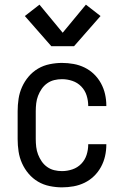

<svg xmlns="http://www.w3.org/2000/svg" viewBox="-20 -799 540 827"><path d="M247 8Q221 8 194 2.5Q167 -3 144 -16.5Q121 -30 103.5 -50.5Q86 -71 75 -95.5Q64 -120 60 -146.5Q56 -173 56 -200V-320Q56 -347 60 -373.5Q64 -400 75 -424.5Q86 -449 103.5 -469.5Q121 -490 144 -503.5Q167 -517 194 -522.5Q221 -528 247 -528Q272 -528 297 -523.5Q322 -519 344.5 -508Q367 -497 385 -479.5Q403 -462 415 -440Q427 -418 432.5 -393.5Q438 -369 438 -344V-342H360V-343Q360 -366 353 -388Q346 -410 330 -426.5Q314 -443 292 -450.5Q270 -458 247 -458Q230 -458 213.5 -454Q197 -450 183 -440Q169 -430 159.5 -416Q150 -402 144 -386.5Q138 -371 136 -354Q134 -337 134 -320V-200Q134 -183 136 -166Q138 -149 144 -133.5Q150 -118 159.5 -104Q169 -90 183 -80Q197 -70 213.5 -66Q230 -62 247 -62Q270 -62 292 -69.5Q314 -77 330 -93.5Q346 -110 353 -132Q360 -154 360 -177V-178H438V-176Q438 -151 432.5 -126.5Q427 -102 415 -80Q403 -58 385 -40.5Q367 -23 344.5 -12Q322 -1 297 3.5Q272 8 247 8ZM201 -600 87 -730 150 -779 250 -658 350 -779 413 -730 299 -600Z"/></svg>

Font: Iosevka www.saffi
Style: Regular
Weight: 400
Monospace: yes
Designer: Belleve Invis
Foundry: Belleve Invis
Version: Version 22.0.2; ttfautohint (v1.8.3)